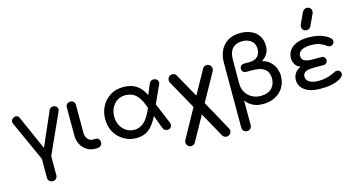

<svg xmlns="http://www.w3.org/2000/svg" viewBox="-105 -1319 3752 2019"><g transform="rotate(-15 1771.0 -310.0)"><path d="M264.6 -1Q232.4 -1 216.8 -34.2Q149.4 -182.6 14.6 -481.4Q10.7 -490.2 11.7 -499Q11.7 -506.8 13.7 -513.7Q19.5 -530.3 39.1 -540Q49.8 -545.9 61.5 -545.9Q67.4 -545.9 74.2 -543.9Q92.8 -538.1 99.6 -519.5Q163.1 -377.9 288.1 -92.8Q276.4 -92.8 240.2 -92.8Q286.1 -200.2 425.8 -519.5Q434.6 -537.1 453.1 -543Q471.7 -548.8 491.2 -540Q508.8 -532.2 514.6 -514.6Q517.6 -507.8 517.6 -501Q517.6 -491.2 512.7 -481.4Q445.3 -332 310.5 -34.2Q295.9 -1 264.6 -1ZM263.7 213.9Q242.2 213.9 227.5 199.2Q212.9 184.6 212.9 163.1Q212.9 85.9 212.9 -69.3Q212.9 -91.8 227.5 -106.4Q242.2 -120.1 263.7 -120.1Q287.1 -120.1 300.8 -106.4Q315.4 -91.8 315.4 -69.3Q315.4 8.8 315.4 163.1Q315.4 184.6 300.8 199.2Q287.1 213.9 263.7 213.9Z M782.2 0Q732.4 0 692.4 -25.4Q652.3 -50.8 628.9 -94.7Q606.4 -138.7 606.4 -194.3Q606.4 -294.9 606.4 -497.1Q606.4 -518.6 620.1 -533.2Q634.8 -546.9 656.2 -546.9Q678.7 -546.9 692.4 -533.2Q706.1 -518.6 706.1 -497.1Q706.1 -396.5 706.1 -194.3Q706.1 -154.3 728.5 -127Q750 -99.6 782.2 -99.6Q793.9 -99.6 816.4 -99.6Q834 -99.6 846.7 -85.9Q859.4 -72.3 859.4 -49.8Q859.4 -28.3 842.8 -13.7Q826.2 0 800.8 0Q793.9 0 782.2 0Z M1229.5 3.9Q1157.2 3.9 1097.7 -31.2Q1037.1 -66.4 1000 -127.9Q963.9 -191.4 963.9 -273.4Q963.9 -348.6 997.1 -412.1Q1030.3 -474.6 1090.8 -512.7Q1150.4 -550.8 1231.4 -550.8Q1340.8 -550.8 1404.3 -490.2Q1468.8 -428.7 1499 -309.6Q1476.6 -295.9 1430.7 -266.6Q1404.3 -348.6 1373 -390.6Q1342.8 -431.6 1306.6 -447.3Q1271.5 -461.9 1230.5 -461.9Q1180.7 -461.9 1142.6 -436.5Q1104.5 -411.1 1083 -368.2Q1062.5 -326.2 1062.5 -274.4Q1062.5 -220.7 1085 -177.7Q1108.4 -134.8 1146.5 -110.4Q1185.5 -85.9 1231.4 -85.9Q1276.4 -85.9 1309.6 -106.4Q1343.8 -126 1369.1 -161.1Q1395.5 -196.3 1416 -241.2Q1437.5 -286.1 1456.1 -335Q1468.8 -296.9 1493.2 -221.7Q1469.7 -174.8 1446.3 -133.8Q1421.9 -92.8 1393.6 -61.5Q1365.2 -31.2 1326.2 -13.7Q1286.1 3.9 1229.5 3.9ZM1570.3 4.9Q1533.2 4.9 1520.5 -30.3Q1489.3 -113.3 1427.7 -279.3Q1445.3 -293 1498 -335Q1527.3 -266.6 1613.3 -59.6Q1615.2 -56.6 1616.2 -51.8Q1616.2 -46.9 1616.2 -44.9Q1616.2 -23.4 1604.5 -8.8Q1592.8 4.9 1570.3 4.9ZM1483.4 -208Q1468.8 -231.4 1425.8 -301.8Q1447.3 -354.5 1513.7 -512.7Q1520.5 -530.3 1532.2 -538.1Q1543.9 -546.9 1563.5 -545.9Q1585 -544.9 1599.6 -531.2Q1613.3 -516.6 1611.3 -495.1Q1611.3 -493.2 1610.4 -488.3Q1609.4 -483.4 1607.4 -480.5Q1566.4 -389.6 1483.4 -208Z M1765.6 234.4Q1744.1 234.4 1729.5 218.8Q1714.8 204.1 1714.8 181.6Q1714.8 168 1720.7 158.2Q1778.3 52.7 1894.5 -157.2Q1851.6 -235.4 1720.7 -469.7Q1714.8 -482.4 1714.8 -495.1Q1714.8 -515.6 1729.5 -531.2Q1744.1 -546.9 1765.6 -546.9Q1796.9 -546.9 1809.6 -522.5Q1857.4 -436.5 1954.1 -264.6Q1989.3 -329.1 2097.7 -522.5Q2110.4 -546.9 2141.6 -546.9Q2164.1 -546.9 2178.7 -531.2Q2193.4 -515.6 2193.4 -495.1Q2193.4 -482.4 2187.5 -469.7Q2131.8 -369.1 2018.6 -166Q2063.5 -85 2197.3 158.2Q2201.2 163.1 2202.1 168.9Q2204.1 174.8 2204.1 181.6Q2204.1 204.1 2188.5 218.8Q2173.8 234.4 2151.4 234.4Q2125 234.4 2107.4 210Q2057.6 120.1 1959 -58.6Q1921.9 7.8 1809.6 210Q1794.9 234.4 1765.6 234.4Z M2374 234.4Q2352.5 234.4 2337.9 219.7Q2323.2 205.1 2323.2 182.6Q2323.2 -52.7 2323.2 -524.4Q2323.2 -596.7 2350.6 -655.3Q2377.9 -712.9 2432.6 -747.1Q2487.3 -781.2 2568.4 -781.2Q2629.9 -781.2 2681.6 -759.8Q2733.4 -739.3 2764.6 -694.3Q2796.9 -649.4 2796.9 -577.1Q2796.9 -531.2 2774.4 -495.1Q2752 -460 2714.8 -436.5Q2773.4 -420.9 2806.6 -385.7Q2840.8 -350.6 2853.5 -310.5Q2867.2 -271.5 2867.2 -238.3Q2867.2 -165 2834 -110.4Q2800.8 -55.7 2742.2 -26.4Q2685.5 2.9 2612.3 2.9Q2569.3 2.9 2538.1 -5.9Q2507.8 -14.6 2485.4 -29.3Q2463.9 -43 2449.2 -57.6Q2434.6 -73.2 2425.8 -85Q2425.8 3.9 2425.8 182.6Q2425.8 205.1 2411.1 219.7Q2397.5 234.4 2374 234.4ZM2606.4 -85.9Q2652.3 -85.9 2683.6 -98.6Q2714.8 -111.3 2733.4 -131.8Q2752 -153.3 2760.7 -178.7Q2769.5 -205.1 2769.5 -233.4Q2769.5 -266.6 2758.8 -293Q2748 -318.4 2727.5 -335Q2706.1 -352.5 2674.8 -361.3Q2642.6 -370.1 2598.6 -370.1Q2574.2 -370.1 2526.4 -370.1Q2505.9 -370.1 2492.2 -382.8Q2479.5 -396.5 2479.5 -414.1Q2479.5 -433.6 2492.2 -447.3Q2505.9 -460 2526.4 -460Q2543 -460 2577.1 -460Q2625 -460 2653.3 -475.6Q2680.7 -492.2 2691.4 -516.6Q2703.1 -543 2703.1 -570.3Q2703.1 -613.3 2684.6 -639.6Q2665 -667 2635.7 -678.7Q2605.5 -692.4 2571.3 -692.4Q2523.4 -692.4 2494.1 -676.8Q2464.8 -662.1 2448.2 -636.7Q2433.6 -612.3 2427.7 -582Q2422.9 -551.8 2422.9 -522.5Q2421.9 -440.4 2421.9 -277.3Q2421.9 -213.9 2448.2 -171.9Q2475.6 -128.9 2517.6 -107.4Q2560.5 -85.9 2606.4 -85.9Z M3235.4 3.9Q3154.3 3.9 3104.5 -18.6Q3053.7 -41 3029.3 -76.2Q3006.8 -111.3 3006.8 -149.4Q3006.8 -188.5 3026.4 -220.7Q3045.9 -252.9 3091.8 -274.4Q3048.8 -292 3032.2 -323.2Q3016.6 -353.5 3016.6 -385.7Q3016.6 -432.6 3042 -469.7Q3067.4 -506.8 3119.1 -529.3Q3170.9 -550.8 3250 -550.8Q3305.7 -550.8 3350.6 -541Q3394.5 -531.2 3426.8 -514.6Q3460 -499 3477.5 -480.5Q3489.3 -467.8 3492.2 -460Q3495.1 -451.2 3495.1 -445.3Q3495.1 -431.6 3482.4 -417Q3469.7 -402.3 3448.2 -402.3Q3443.4 -402.3 3434.6 -404.3Q3424.8 -407.2 3417 -414.1Q3388.7 -436.5 3350.6 -451.2Q3311.5 -465.8 3250 -465.8Q3213.9 -465.8 3183.6 -457Q3152.3 -449.2 3133.8 -430.7Q3115.2 -413.1 3115.2 -383.8Q3115.2 -345.7 3148.4 -330.1Q3180.7 -315.4 3224.6 -315.4Q3258.8 -315.4 3328.1 -315.4Q3349.6 -315.4 3361.3 -301.8Q3374 -289.1 3374 -272.5Q3374 -256.8 3363.3 -243.2Q3352.5 -228.5 3328.1 -228.5Q3293 -228.5 3224.6 -228.5Q3154.3 -228.5 3128.9 -210.9Q3103.5 -192.4 3103.5 -162.1Q3103.5 -124 3139.6 -102.5Q3175.8 -81.1 3235.4 -81.1Q3279.3 -81.1 3314.5 -88.9Q3348.6 -95.7 3374 -106.4Q3398.4 -116.2 3413.1 -124Q3424.8 -130.9 3432.6 -132.8Q3440.4 -134.8 3447.3 -134.8Q3469.7 -134.8 3480.5 -120.1Q3491.2 -105.5 3491.2 -93.8Q3491.2 -81.1 3486.3 -72.3Q3480.5 -63.5 3464.8 -49.8Q3447.3 -36.1 3416 -23.4Q3383.8 -10.7 3338.9 -2.9Q3293.9 3.9 3235.4 3.9ZM3254.9 -628.9Q3234.4 -628.9 3218.8 -641.6Q3203.1 -655.3 3203.1 -676.8Q3203.1 -683.6 3204.1 -690.4Q3206.1 -696.3 3210 -706.1Q3226.6 -743.2 3261.7 -817.4Q3271.5 -837.9 3283.2 -846.7Q3294.9 -855.5 3312.5 -855.5Q3333 -855.5 3348.6 -841.8Q3363.3 -828.1 3363.3 -805.7Q3363.3 -800.8 3362.3 -794.9Q3361.3 -789.1 3358.4 -782.2Q3339.8 -742.2 3302.7 -663.1Q3293 -641.6 3280.3 -635.7Q3268.6 -628.9 3254.9 -628.9Z"/></g></svg>

Font: Abed
Style: Bold
Weight: 700
Designer: Johan Aakerlund
Version: Version 3.105